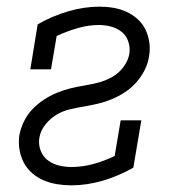

<svg xmlns="http://www.w3.org/2000/svg" viewBox="-20 -548 540 576"><path d="M194 8Q172 8 151 4.5Q130 1 111 -7Q92 -15 76.5 -28.5Q61 -42 51.5 -60Q42 -78 38.5 -99Q35 -120 38 -142Q42 -163 51.5 -183Q61 -203 76.5 -219.5Q92 -236 111 -248.5Q130 -261 150.5 -269.5Q171 -278 191.5 -283Q212 -288 233.5 -291.5Q255 -295 276 -300.5Q297 -306 316.5 -317Q336 -328 350 -346.5Q364 -365 368 -386Q371 -405 365 -423Q359 -441 345.5 -452Q332 -463 314 -468Q296 -473 277 -473Q245 -473 212.5 -463.5Q180 -454 150 -440L133 -340H71L93 -475Q137 -500 184.5 -514Q232 -528 278 -528Q300 -528 320.5 -524.5Q341 -521 359.5 -512.5Q378 -504 393 -490.5Q408 -477 416.5 -459Q425 -441 428 -420.5Q431 -400 427 -378Q424 -358 414 -338Q404 -318 389 -301Q374 -284 355 -271.5Q336 -259 315.5 -250.5Q295 -242 274 -237Q253 -232 232 -228.5Q211 -225 189.5 -220Q168 -215 149 -203.5Q130 -192 115.5 -173.5Q101 -155 98 -134Q95 -114 102 -96Q109 -78 123.5 -67Q138 -56 156.5 -51.5Q175 -47 195 -47Q227 -47 260 -56Q293 -65 324 -80L342 -187H404L380 -45Q336 -20 288.5 -6Q241 8 194 8Z"/></svg>

Font: Iosevka Curly Slab Light
Style: Italic
Weight: 300
Italic angle: -9°
Monospace: yes
Designer: Belleve Invis
Foundry: Belleve Invis
Version: Version 22.1.2; ttfautohint (v1.8.4)